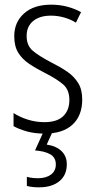

<svg xmlns="http://www.w3.org/2000/svg" viewBox="-20 -562 408 822"><path d="M332 -136Q332 -67 290.5 -28.5Q249 10 171 10Q128 10 94.5 0.5Q61 -9 38 -22V-78Q64 -61 98.5 -50Q133 -39 170 -39Q224 -39 250.5 -64.5Q277 -90 277 -134Q277 -177 251 -200Q225 -223 172 -250Q134 -269 104.5 -289Q75 -309 58 -336.5Q41 -364 41 -407Q41 -467 83 -504.5Q125 -542 199 -542Q235 -542 267.5 -533.5Q300 -525 327 -510L305 -465Q283 -479 255 -487Q227 -495 198 -495Q150 -495 122 -472Q94 -449 94 -408Q94 -367 120.5 -344.5Q147 -322 201 -294Q239 -275 268 -255Q297 -235 314.5 -207Q332 -179 332 -136ZM266 141Q266 188 234 214Q202 240 147 240Q116 240 95 234V195Q116 201 143 201Q177 201 198 185.5Q219 170 219 142Q219 112 195 98.5Q171 85 130 82L167 0H206L180 57Q221 63 243.5 85Q266 107 266 141Z"/></svg>

Font: Noto Sans Gujarati UI Condensed Light
Style: Regular
Weight: 300
Width: 3
Designer: Jelle Bosma - Monotype Design Team, Universal Thirst
Foundry: Monotype Imaging Inc.
Version: Version 2.106; ttfautohint (v1.8.4.7-5d5b)